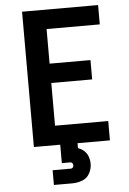

<svg xmlns="http://www.w3.org/2000/svg" viewBox="-62 -780 700 1039"><g transform="rotate(-5 288.0 -260.5)"><path d="M98 0H511V-105H222V-337H444V-442H222V-630H511V-735H98ZM188 214H288Q316 214 342.5 204Q369 194 382.5 169Q396 144 396 117Q396 97 389.5 78.5Q383 60 368.5 46.5Q354 33 335 27V0H241V100H288Q294 100 298 105.5Q302 111 302 117Q302 123 298 128.5Q294 134 288 134H188Z"/></g></svg>

Font: Iosevka Sparkle
Style: Bold
Weight: 700
Designer: Belleve Invis
Foundry: Belleve Invis
Version: Version 4.5.0; ttfautohint (v1.8.3)